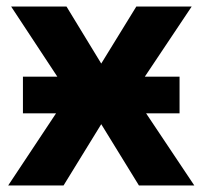

<svg xmlns="http://www.w3.org/2000/svg" viewBox="-20 -566 618 586"><path d="M50 -332H155L14 -546H183L289 -372L396 -546H565L422 -332H528V-220H426L573 0H404L289 -187L174 0H5L151 -220H50Z"/></svg>

Font: Noto IKEA Arabic
Style: Bold
Weight: 700
Designer: Monotype Design Team
Foundry: Monotype Imaging Inc.
Version: Version 1.200